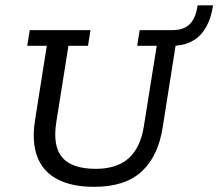

<svg xmlns="http://www.w3.org/2000/svg" viewBox="-20 -697 827 727"><path d="M336.5 10.4Q250.8 10.4 196.6 -18.6Q142.3 -47.5 121.2 -103.3Q100.2 -159 112.2 -239L157.2 -523.7H83.2L92.7 -583H322.7L313.2 -523.7H239.2L193.5 -236.6Q178.6 -144.8 215.3 -101.2Q252 -57.7 343.2 -57.7Q421.3 -57.7 466.6 -97.3Q511.8 -136.9 524.8 -219.2L573.4 -523.7H499.4L508.9 -583H634Q675.8 -583 698.5 -605.6Q721.2 -628.2 728.2 -676.7H786.9Q779.4 -628.5 761.1 -595.6Q742.9 -562.6 714.1 -544.9Q685.3 -527.1 644.8 -523.7L596.2 -216Q579.2 -105.7 516.5 -47.7Q453.9 10.4 336.5 10.4Z"/></svg>

Font: Rokkitt SemiBold
Style: Italic
Weight: 600
Italic angle: -9°
Designer: Vernon Adams
Foundry: Vernon Adams
Version: Version 3.103